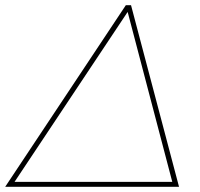

<svg xmlns="http://www.w3.org/2000/svg" viewBox="-63 -720 771 740"><path d="M442 -700 627 0H-43L422 -700ZM-7 -19H601L429 -674Z"/></svg>

Font: Montserrat Thin
Style: Italic
Weight: 100
Italic angle: -11.3°
Designer: Julieta Ulanovsky
Foundry: Julieta Ulanovsky
Version: Version 9.000; ttfautohint (v1.8.4.7-5d5b)